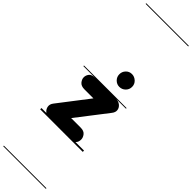

<svg xmlns="http://www.w3.org/2000/svg" viewBox="-589 -1284 1701 1701"><g transform="rotate(45 262.0 -433.0)"><path d="M108.5 0Q75.5 0 53 -18.8Q30.5 -37.5 26 -65Q21.5 -92.5 42 -118.5L260 -402H147.5Q105.5 -402 86.2 -425.5Q67 -449 67 -473.5Q67 -498.5 83.2 -519.8Q99.5 -541 142.5 -541H403.5Q435.5 -541 457.5 -523.5Q479.5 -506 483.5 -479.8Q487.5 -453.5 466 -426.5L244 -139H363.5Q404.5 -139 423 -115.5Q441.5 -92 441.5 -67.5Q441.5 -35.5 422.8 -17.8Q404 0 366 0ZM108.5 0Q75.5 0 53 -18.8Q30.5 -37.5 26 -65Q21.5 -92.5 42 -118.5L260 -402H147.5Q105.5 -402 86.2 -425.5Q67 -449 67 -473.5Q67 -498.5 83.2 -519.8Q99.5 -541 142.5 -541H403.5Q435.5 -541 457.5 -523.5Q479.5 -506 483.5 -479.8Q487.5 -453.5 466 -426.5L244 -139H363.5Q404.5 -139 423 -115.5Q441.5 -92 441.5 -67.5Q441.5 -35.5 422.8 -17.8Q404 0 366 0ZM349.5 -636Q318 -636 294.5 -659.2Q271 -682.5 271 -716Q271 -748.5 293.5 -772.2Q316 -796 349.5 -796Q381 -796 405.8 -773.2Q430.5 -750.5 430.5 -716Q430.5 -682.5 406.8 -659.2Q383 -636 349.5 -636ZM-5 455H528.5V463H-5ZM-5 -16H528.5V0H-5ZM-5 -549H528.5V-541H-5ZM-5 -1329H528.5V-1321H-5Z"/></g></svg>

Font: Edu SA Dotted Guide
Style: Regular
Weight: 400
Designer: Tina and Corey Anderson, Eben Sorkin, Mirko Velimirovic
Foundry: Google for Education
Version: Version 2.000